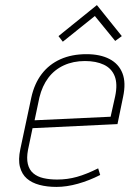

<svg xmlns="http://www.w3.org/2000/svg" viewBox="-20 -723 509 755"><path d="M459 -581 361 -703 210 -581 227 -559 353 -660 433 -562ZM90 -133 108 -219 442 -235 464 -342Q476 -398 461.5 -435Q447 -472 410.5 -491Q374 -510 320 -510Q262 -510 217.5 -490Q173 -470 144 -432Q115 -394 103 -339L60 -137Q51 -95 58.5 -66.5Q66 -38 85.5 -21Q105 -4 135 4Q165 12 202 12Q242 12 286.5 -0.5Q331 -13 374 -35L366 -61Q320 -38 282.5 -27.5Q245 -17 205 -17Q175 -17 151 -22.5Q127 -28 111 -41.5Q95 -55 89.5 -78Q84 -101 90 -133ZM433 -345 415 -264 116 -250 135 -340Q146 -385 170 -417Q194 -449 231 -466Q268 -483 314 -483Q358 -483 388.5 -468.5Q419 -454 431 -423.5Q443 -393 433 -345Z"/></svg>

Font: Advent Pro ExtraLight
Style: Italic
Weight: 250
Italic angle: -12°
Version: Version 3.000